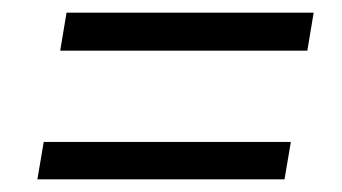

<svg xmlns="http://www.w3.org/2000/svg" viewBox="-20 -443 540 303"><path d="M75 -363 85 -423H475L465 -363ZM39 -160 49 -219H439L429 -160Z"/></svg>

Font: DM Sans 28pt Light
Style: Italic
Weight: 300
Italic angle: -10°
Version: Version 4.004;gftools[0.9.30]